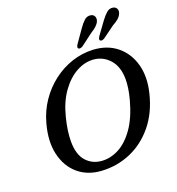

<svg xmlns="http://www.w3.org/2000/svg" viewBox="-162 -1052 1102 1198"><g transform="rotate(-20 388.5 -453.5)"><path d="M515 -714Q606.5 -709 669 -658.8Q731.5 -608.5 754.8 -525Q778 -441.5 752.5 -338Q723.5 -218.5 657 -137.8Q590.5 -57 500.2 -18.2Q410 20.5 309 14.5Q217.5 9 156.2 -43.2Q95 -95.5 74.5 -183.5Q54 -271.5 85 -383.5Q105.5 -459 147.8 -521Q190 -583 248 -627.5Q306 -672 374.2 -694.8Q442.5 -717.5 515 -714ZM330 -43.5Q386.5 -39 443 -68.2Q499.5 -97.5 547 -165Q594.5 -232.5 624 -342Q634.5 -381 639 -413.8Q643.5 -446.5 643.5 -473.5Q642.5 -556.5 601 -603Q559.5 -649.5 499 -655.5Q442 -661 385 -630.5Q328 -600 282 -536.2Q236 -472.5 212.5 -379Q200.5 -332.5 195.2 -293.8Q190 -255 190 -223Q190 -136.5 229.2 -92.2Q268.5 -48 330 -43.5ZM495 -864Q514 -891.5 532 -908Q550 -924.5 573 -921.5Q591.5 -919 598.5 -905Q605.5 -891 599 -873Q592 -857 578 -844Q564 -831 542 -817.5L460 -756Q452 -751 443.8 -750Q435.5 -749 431 -753.5Q427 -759 429.5 -766.5Q432 -774 438 -782.5ZM642 -864Q662 -891 680.5 -906.8Q699 -922.5 722 -918.5Q739.5 -915 746 -900.8Q752.5 -886.5 744.5 -868.5Q737 -852 722.8 -839.8Q708.5 -827.5 686 -815.5L603.5 -755.5Q595 -750.5 587.2 -750Q579.5 -749.5 575.5 -754.5Q571.5 -760 574.5 -767.5Q577.5 -775 583 -783Z"/></g></svg>

Font: Fraunces 9pt S100
Style: Italic
Weight: 400
Italic angle: -16°
Version: Version 1.000; ttfautohint (v1.8.3)